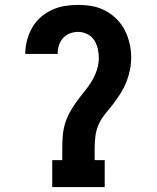

<svg xmlns="http://www.w3.org/2000/svg" viewBox="-20 -763 640 783"><path d="M193 0V-110H234V-159Q234 -184 236 -209.5Q238 -235 245.5 -259.5Q253 -284 265.5 -306.5Q278 -329 293 -349.5Q308 -370 324 -389.5Q340 -409 353.5 -431Q367 -453 375 -477.5Q383 -502 383 -527Q383 -546 378.5 -565Q374 -584 363.5 -600Q353 -616 335 -624.5Q317 -633 298 -633Q281 -633 264.5 -626.5Q248 -620 236.5 -607Q225 -594 220 -577Q215 -560 215 -543H83Q83 -570 90 -597.5Q97 -625 110.5 -649Q124 -673 144.5 -691.5Q165 -710 190.5 -722Q216 -734 243.5 -738.5Q271 -743 298 -743Q327 -743 355.5 -738Q384 -733 409.5 -719.5Q435 -706 455.5 -685.5Q476 -665 489 -639.5Q502 -614 508.5 -585.5Q515 -557 515 -528Q515 -503 510 -478Q505 -453 495.5 -429Q486 -405 472.5 -383.5Q459 -362 443.5 -341.5Q428 -321 411.5 -301.5Q395 -282 384 -259Q373 -236 369.5 -210.5Q366 -185 366 -159V-110H407V0Z"/></svg>

Font: Iosevka Curly Slab XBdEx
Style: Regular
Weight: 800
Width: 7
Monospace: yes
Designer: Belleve Invis
Foundry: Belleve Invis
Version: Version 11.0.0; ttfautohint (v1.8.3)